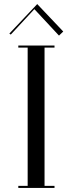

<svg xmlns="http://www.w3.org/2000/svg" viewBox="-20 -924 358 944"><path d="M70 -690H116V-10H70V0H248V-10H199V-690H248V-700H70ZM291 -769 163 -904 26 -759 33 -754 149 -879 270 -749Z"/></svg>

Font: Italiana
Style: Regular
Weight: 400
Designer: Santiago Orozco
Foundry: Santiago Orozco
Version: Version 1.000;PS 001.001;hotconv 1.0.56